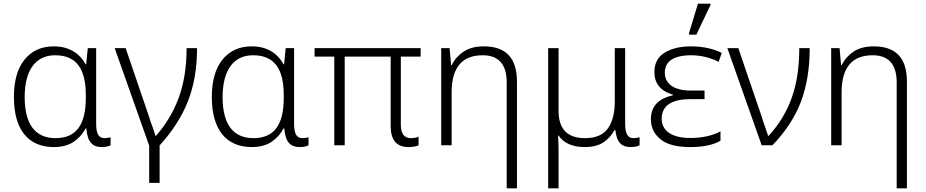

<svg xmlns="http://www.w3.org/2000/svg" viewBox="-20 -796 5072 1052"><path d="M274.9 9.8C319.3 9.8 356 0 384.3 -19.5C412.6 -39.1 434.1 -63 448.2 -91.8H453.1C459.5 -17.6 485.8 9.8 539.1 9.8C558.1 9.8 576.7 5.4 585.9 0V-43.9C575.2 -40.5 564.5 -39.1 553.2 -39.1C523.4 -39.1 506.8 -58.1 506.8 -119.1V-532.2H460.9L452.1 -443.8H449.2C418 -501 361.3 -542 274.9 -542C207.5 -542 154.3 -518.1 115.2 -470.2C75.7 -421.9 56.2 -353.5 56.2 -264.2C56.2 -84 136.2 9.8 274.9 9.8ZM284.2 -39.1C172.4 -39.1 115.2 -115.7 115.2 -264.2C115.2 -410.6 174.3 -493.2 282.2 -493.2C399.4 -493.2 450.2 -418 450.2 -273.9V-259.8C450.2 -117.2 401.4 -39.1 284.2 -39.1Z M854.5 206.1V1C924.3 -75.7 976.1 -156.2 1009.8 -241.2C1043 -325.7 1059.6 -422.9 1059.6 -532.2H1002.4C1002.4 -428.2 987.8 -337.4 959 -259.8C930.2 -182.1 888.7 -112.8 834.5 -51.8H831.5C828.1 -64.9 822.3 -82 814.9 -103C807.1 -123.5 800.8 -141.6 796.4 -157.2L668.5 -532.2H608.4L797.4 2V206.1Z M1359.4 9.8C1403.8 9.8 1440.4 0 1468.8 -19.5C1497.1 -39.1 1518.6 -63 1532.7 -91.8H1537.6C1543.9 -17.6 1570.3 9.8 1623.5 9.8C1642.6 9.8 1661.1 5.4 1670.4 0V-43.9C1659.7 -40.5 1648.9 -39.1 1637.7 -39.1C1607.9 -39.1 1591.3 -58.1 1591.3 -119.1V-532.2H1545.4L1536.6 -443.8H1533.7C1502.4 -501 1445.8 -542 1359.4 -542C1292 -542 1238.8 -518.1 1199.7 -470.2C1160.2 -421.9 1140.6 -353.5 1140.6 -264.2C1140.6 -84 1220.7 9.8 1359.4 9.8ZM1368.7 -39.1C1256.8 -39.1 1199.7 -115.7 1199.7 -264.2C1199.7 -410.6 1258.8 -493.2 1366.7 -493.2C1483.9 -493.2 1534.7 -418 1534.7 -273.9V-259.8C1534.7 -117.2 1485.8 -39.1 1368.7 -39.1Z M2218.3 9.8C2243.7 9.8 2263.2 5.4 2273.4 0V-46.9C2264.2 -43 2250.5 -39.1 2231.4 -39.1C2194.8 -39.1 2176.3 -63.5 2176.3 -111.8V-485.8H2284.7V-532.2H1703.6V-485.8H1811.5V0H1868.7V-485.8H2120.6V-105C2120.6 -28.3 2153.3 9.8 2218.3 9.8Z M2812.5 235.8V-348.1C2812.5 -481.4 2749.5 -542 2630.4 -542C2585.9 -542 2548.8 -532.2 2520 -513.2C2491.2 -493.7 2469.7 -469.2 2455.6 -439.9H2451.7L2443.4 -532.2H2397.5V0H2454.6V-290C2454.6 -425.3 2511.2 -493.2 2624.5 -493.2C2712.4 -493.2 2756.3 -443.4 2756.3 -344.2V235.8Z M3040.5 235.8V29.8C3040.5 -4.9 3039.1 -33.2 3037.6 -53.2H3040.5C3065.9 -15.6 3111.8 9.8 3182.6 9.8C3226.6 9.8 3261.2 1 3286.6 -16.1C3312 -33.2 3332 -55.7 3346.7 -83H3351.6C3359.4 -15.1 3385.3 9.8 3437.5 9.8C3456.5 9.8 3475.1 5.4 3484.4 0V-43.9C3474.1 -40.5 3462.9 -39.1 3451.7 -39.1C3422.4 -39.1 3405.3 -58.1 3405.3 -119.1V-532.2H3348.6V-242.2C3348.6 -177.2 3335.9 -127.4 3310.5 -92.3C3285.2 -56.6 3243.7 -39.1 3185.5 -39.1C3088.9 -39.1 3040.5 -88.9 3040.5 -188V-532.2H2983.4V235.8Z M3795.4 -606 3872.6 -768.1V-775.9H3804.2L3755.4 -615.2V-606ZM3761.7 9.8C3829.6 9.8 3887.2 -1 3927.7 -24.9V-76.2C3882.3 -52.2 3826.7 -40 3761.7 -40C3658.7 -40 3605.5 -81.1 3605.5 -145C3605.5 -221.2 3666 -252.9 3763.7 -252.9H3840.3V-299.8H3763.7C3677.2 -299.8 3622.6 -334 3622.6 -397.9C3622.6 -456.5 3666.5 -493.2 3766.6 -493.2C3823.7 -493.2 3876.5 -478.5 3917.5 -457L3934.6 -505.9C3895.5 -525.9 3839.8 -542 3765.6 -542C3707 -542 3659.2 -530.3 3621.6 -507.3C3584 -483.9 3565.4 -448.2 3565.4 -400.9C3565.4 -340.8 3597.7 -296.9 3666.5 -277.8V-273.9C3592.8 -256.8 3546.4 -218.3 3546.4 -142.1C3546.4 -98.1 3564 -62 3598.6 -33.2C3633.3 -4.4 3687.5 9.8 3761.7 9.8Z M4212.4 0C4284.2 -74.7 4336.4 -154.3 4368.7 -239.3C4400.4 -323.7 4416.5 -421.4 4416.5 -532.2H4359.4C4359.4 -428.2 4345.7 -337.4 4317.9 -259.8C4290 -182.1 4248 -112.8 4191.4 -51.8H4188.5C4184.1 -64.9 4178.7 -82 4171.4 -103C4164.1 -123.5 4157.7 -141.6 4153.3 -157.2L4025.4 -532.2H3965.3L4153.3 0Z M4949.2 235.8V-348.1C4949.2 -481.4 4886.2 -542 4767.1 -542C4722.7 -542 4685.5 -532.2 4656.7 -513.2C4627.9 -493.7 4606.4 -469.2 4592.3 -439.9H4588.4L4580.1 -532.2H4534.2V0H4591.3V-290C4591.3 -425.3 4647.9 -493.2 4761.2 -493.2C4849.1 -493.2 4893.1 -443.4 4893.1 -344.2V235.8Z"/></svg>

Font: Noto Reveo Sans
Style: Regular
Weight: 300
Designer: Monotype Design Team
Foundry: Monotype Imaging Inc.
Version: Version 2.007